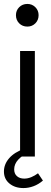

<svg xmlns="http://www.w3.org/2000/svg" viewBox="-40 -795 259 975"><path d="M62 0H137V-536H62ZM99 -660Q123 -660 139.5 -676.5Q156 -693 156 -718Q156 -742 139.5 -758.5Q123 -775 99 -775Q74 -775 57.5 -758.5Q41 -742 41 -718Q41 -693 57.5 -676.5Q74 -660 99 -660ZM79 160Q105 160 130.5 150.5Q156 141 178 122L153 85Q137 97 119 104.5Q101 112 83 112Q60 112 46 99.5Q32 87 32 65Q32 11 115 -25V-40H84Q33 -22 6.5 8.5Q-20 39 -20 76Q-20 114 8 137Q36 160 79 160Z"/></svg>

Font: Plus Jakarta Sans
Style: Regular
Weight: 400
Designer: Gumpita Rahayu
Foundry: Tokotype
Version: Version 2.004; ttfautohint (v1.8.3)